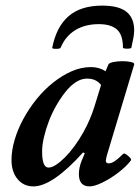

<svg xmlns="http://www.w3.org/2000/svg" viewBox="-20 -651 498 684"><path d="M99 13Q64 13 42.5 -13Q21 -39 21 -81Q21 -115 32 -152.5Q43 -190 63 -227Q83 -264 110 -297.5Q137 -331 169 -356.5Q201 -382 235 -397Q269 -412 304 -412Q334 -412 356 -397L366 -421Q369 -427 384 -430Q399 -433 416.5 -433Q434 -433 447 -430Q460 -427 458 -421L360 -95Q359 -88 358 -85Q357 -82 357 -79Q357 -69 367 -69Q377 -69 389 -77Q401 -85 419 -103Q422 -106 429.5 -101Q437 -96 443 -89.5Q449 -83 446 -79Q430 -58 402 -36.5Q374 -15 345.5 -1Q317 13 299 13Q280 13 270.5 2Q261 -9 261 -31Q261 -42 263.5 -54Q266 -66 270 -76L282 -105L276 -108Q167 13 99 13ZM153 -54Q164 -54 179 -63.5Q194 -73 211 -90Q228 -107 245 -130Q262 -153 277 -180Q290 -203 299.5 -225.5Q309 -248 316 -270L340 -348Q323 -371 290 -371Q270 -371 250.5 -358.5Q231 -346 213.5 -324Q196 -302 180.5 -275Q165 -248 154 -219Q143 -190 136.5 -162Q130 -134 130 -111Q130 -54 153 -54ZM166 -481Q181 -556 224.5 -593.5Q268 -631 344 -631Q403 -631 430.5 -609Q458 -587 458 -543Q458 -530 455 -515Q452 -500 448 -481Q448 -479 440.5 -478Q433 -477 425.5 -478Q418 -479 418 -481Q418 -527 396.5 -546Q375 -565 332 -565Q283 -565 248 -543.5Q213 -522 196 -481Q194 -477 179.5 -477Q165 -477 166 -481Z"/></svg>

Font: Junicode VF
Style: Italic
Weight: 400
Italic angle: -11°
Designer: Peter S. Baker
Version: Version 2.209